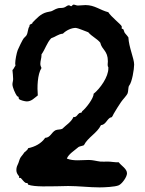

<svg xmlns="http://www.w3.org/2000/svg" viewBox="-20 -792 631 833"><path d="M562 -512C562 -538 539 -587 537 -630C533 -635 529 -641 524 -646C518 -652 519 -658 515 -665L508 -668V-671C508 -673 509 -676 508 -678C504 -687 461 -720 450 -739C414 -748 391 -770 351 -770C340 -770 329 -768 318 -768C311 -768 305 -772 299 -772C295 -772 292 -765 289 -765C285 -765 283 -769 279 -769C271 -769 265 -761 257 -759C247 -756 237 -759 228 -755C218 -752 211 -746 202 -743C196 -741 189 -741 183 -739C156 -732 140 -713 121 -694C121 -686 108 -689 108 -681V-678C100 -667 102 -651 95 -639C92 -634 87 -631 83 -626C80 -624 58 -579 57 -575C52 -562 46 -531 46 -517C46 -514 47 -511 47 -507C42 -501 40 -493 34 -488C35 -475 37 -462 37 -449C37 -441 34 -434 34 -426C34 -413 46 -386 54 -375L60 -372C62 -368 60 -365 63 -362C68 -357 89 -352 96 -352C117 -352 129 -367 144 -378C141 -412 142 -469 160 -497C157 -503 155 -509 155 -515C155 -528 160 -540 160 -552V-556C176 -578 183 -606 202 -626C221 -632 232 -644 253 -646C267 -660 289 -671 309 -671C316 -671 352 -656 363 -652C378 -634 400 -625 415 -607C422 -575 448 -573 448 -526C448 -519 445 -505 450 -501V-496C451 -459 414 -407 386 -385C387 -366 352 -321 337 -310L334 -304C331 -302 327 -303 324 -301C316 -296 313 -284 301 -284L299 -285C289 -262 267 -250 250 -233C241 -229 230 -231 221 -227C203 -218 199 -195 176 -194C159 -169 131 -155 102 -149C99 -138 87 -135 83 -127C79 -121 77 -119 73 -114C65 -105 64 -95 60 -85C55 -74 51 -67 51 -54C51 -43 56 -35 63 -27V-20H70C77 -13 83 -3 92 2H99L102 9C129 20 199 16 231 16C246 16 261 15 276 15C321 15 367 21 412 21C431 21 479 19 495 12C509 6 531 -24 531 -40C531 -60 506 -73 495 -88C479 -87 463 -91 447 -91C436 -91 425 -90 415 -91C398 -93 383 -98 365 -98C334 -98 300 -92 270 -104C278 -124 302 -138 318 -152C324 -158 336 -158 344 -162C362 -197 401 -214 418 -249C438 -251 443 -272 457 -281C460 -283 464 -282 466 -285C467 -285 472 -296 473 -298C483 -315 494 -333 505 -349C512 -360 530 -377 534 -388C537 -396 536 -415 540 -420C553 -435 562 -492 562 -512Z"/></svg>

Font: Margarine
Style: Regular
Weight: 400
Designer: Astigmatic (AOETI)
Foundry: Astigmatic (AOETI)
Version: Version 1.000